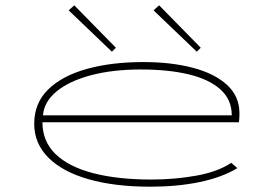

<svg xmlns="http://www.w3.org/2000/svg" viewBox="-20 -694 1040 724"><path d="M547 10Q413 10 314.5 -18Q216 -46 162.5 -99.5Q109 -153 109 -227Q109 -305 161.5 -356.5Q214 -408 307 -434Q400 -460 521 -460Q625 -460 707 -438.5Q789 -417 836 -374Q883 -331 883 -266Q883 -258 882.5 -249.5Q882 -241 881 -233H140Q140 -161 189.5 -113Q239 -65 331.5 -41Q424 -17 551 -17Q638 -17 719.5 -31.5Q801 -46 852 -80L875 -60Q817 -25 733 -7.5Q649 10 547 10ZM142 -259H854Q854 -318 811.5 -356.5Q769 -395 692 -413.5Q615 -432 511 -432Q404 -432 322 -410Q240 -388 193 -349Q146 -310 142 -259ZM402 -499 239 -655 260 -674 417 -514ZM722 -499 559 -655 580 -674 737 -514Z"/></svg>

Font: Inconsolata UltraExpanded ExtraLight
Style: Regular
Weight: 200
Width: 9
Monospace: yes
Designer: Raph Levien, Cyreal, Brenton Simpson
Foundry: Raph Levien, Cyreal, Google
Version: Version 3.001; ttfautohint (v1.8.2.53-6de2)